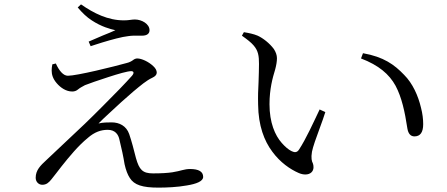

<svg xmlns="http://www.w3.org/2000/svg" viewBox="-20 -829 2040 877"><path d="M219 -535 235 -539C250 -506 269 -483 290 -483C310 -483 361 -493 418 -506C474 -519 530 -533 558 -541C571 -544 580 -549 587 -554C593 -559 600 -562 607 -562C627 -562 659 -547 680 -527C691 -517 696 -507 696 -497C696 -488 689 -480 676 -474C648 -461 623 -439 589 -411C555 -382 514 -345 478 -311C459 -294 443 -278 430 -265C450 -270 473 -270 490 -270C525 -270 557 -254 570 -217C581 -185 592 -143 601 -107C616 -54 631 -37 679 -37C718 -37 747 -39 767 -42C786 -45 802 -49 813 -52C824 -55 836 -57 848 -57C888 -57 908 -45 908 -21C908 -1 877 11 834 18C790 26 740 28 703 28C631 28 593 16 573 -16C563 -31 555 -52 549 -79C544 -111 535 -153 526 -189C521 -216 505 -236 472 -236C441 -236 412 -226 381 -199C337 -163 296 -113 261 -69C244 -46 228 -27 215 -10C203 5 192 15 173 15C157 15 143 2 143 -17C143 -52 165 -73 192 -98C206 -111 224 -128 245 -148C287 -187 333 -231 368 -264C419 -313 477 -372 526 -422C550 -447 569 -467 583 -483C594 -496 591 -504 579 -504C563 -504 521 -492 475 -477C429 -462 385 -447 368 -440C355 -433 344 -427 337 -421C329 -414 320 -411 310 -411C282 -411 257 -428 239 -449C221 -470 216 -489 216 -507C216 -516 217 -525 219 -535ZM507 -691C484 -696 443 -707 399 -736C377 -750 356 -770 335 -795L350 -809C409 -768 473 -736 546 -736C557 -736 567 -737 574 -738C581 -739 589 -740 596 -740C627 -740 663 -720 663 -691C663 -678 655 -666 628 -666C624 -666 620 -666 617 -666C613 -666 609 -666 605 -666C600 -666 594 -666 588 -666C581 -666 574 -665 566 -664C537 -661 490 -648 447 -635C426 -628 408 -623 394 -618L385 -639C405 -648 427 -657 450 -667C473 -676 492 -684 507 -691Z M1159 -351C1158 -387 1159 -421 1161 -454C1162 -487 1163 -514 1163 -537C1163 -573 1160 -597 1138 -622C1127 -635 1109 -649 1085 -666L1094 -682C1118 -678 1138 -674 1157 -666C1181 -655 1211 -632 1231 -605C1240 -591 1245 -577 1245 -563C1245 -548 1242 -531 1237 -512C1225 -473 1211 -422 1211 -353C1211 -269 1236 -211 1267 -176C1282 -159 1297 -146 1311 -139C1318 -136 1323 -134 1327 -134C1335 -134 1341 -138 1346 -146C1377 -193 1411 -268 1440 -329L1466 -317C1459 -295 1451 -272 1442 -248C1424 -200 1409 -157 1405 -136C1400 -107 1404 -92 1409 -83C1411 -78 1412 -72 1412 -65C1412 -46 1398 -32 1375 -32C1366 -32 1355 -34 1344 -39C1305 -56 1260 -87 1224 -136C1187 -185 1160 -255 1159 -351ZM1841 -241C1829 -320 1815 -384 1787 -437C1758 -490 1710 -531 1629 -562L1638 -586C1733 -569 1781 -534 1826 -487C1865 -448 1890 -392 1903 -337C1910 -310 1913 -285 1913 -262C1913 -225 1900 -206 1873 -206C1856 -206 1845 -218 1841 -241Z"/></svg>

Font: CJK Symbols
Style: Regular
Weight: 400
Designer: Ryoko NISHIZUKA 西塚涼子 (kana & ideographs); Frank Grießhammer (serif-style Latin); Paul D. Hunt (sans serif–style Latin); 
Foundry: Unicode
Version: Version 2.000;hotconv 1.1.0;makeotfexe 2.6.0